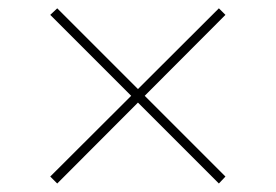

<svg xmlns="http://www.w3.org/2000/svg" viewBox="-20 -512 656 457"><path d="M501 -75.2 99.6 -476.6 116.2 -492.2 516.6 -91.8ZM116.2 -75.2 99.6 -91.8 501 -492.2 516.6 -476.6Z"/></svg>

Font: Inter 20pt Thin
Style: Regular
Weight: 250
Version: Version 4.001;git-66647c0bb